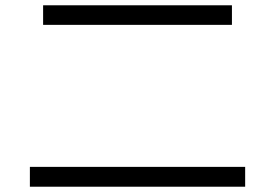

<svg xmlns="http://www.w3.org/2000/svg" viewBox="-20 -723 1040 726"><path d="M93 -17V-92H907V-17ZM143 -629V-703H857V-629Z"/></svg>

Font: M PLUS 1 Code
Style: Regular
Weight: 400
Designer: Coji Morishita
Foundry: UNDERFOREST DESIGN
Version: Version 1.005